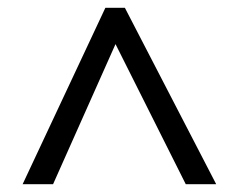

<svg xmlns="http://www.w3.org/2000/svg" viewBox="-20 -739 612 492"><path d="M38 -267 250 -719H300L534 -267H456L276 -626L116 -267Z"/></svg>

Font: Noto Sans Hebrew Droid
Style: Regular
Weight: 400
Designer: Monotype Design Team
Foundry: Monotype Imaging Inc.
Version: Version 1.100